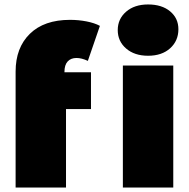

<svg xmlns="http://www.w3.org/2000/svg" viewBox="-20 -841 847 861"><path d="M269 -517H388V-352H276V0H50V-520Q50 -627 114 -689.5Q178 -752 294 -752Q332 -752 368 -745Q404 -738 428 -725L374 -568Q346 -581 323 -581Q298 -581 283.5 -565.5Q269 -550 269 -518ZM531 -547H757V0H531ZM508 -706Q508 -756 545.5 -788.5Q583 -821 644 -821Q706 -821 743 -790Q780 -759 780 -710Q780 -658 743 -624.5Q706 -591 644 -591Q583 -591 545.5 -623.5Q508 -656 508 -706Z"/></svg>

Font: Montserrat Alternates Black
Style: Regular
Weight: 900
Designer: Julieta Ulanovsky
Foundry: Julieta Ulanovsky
Version: Version 7.200